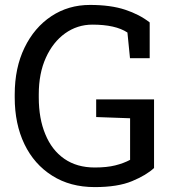

<svg xmlns="http://www.w3.org/2000/svg" viewBox="-20 -741 697 771"><path d="M360.4 10.3Q261.7 10.3 189.5 -35.6Q117.2 -81.1 78.1 -162.1Q39.1 -243.2 39.1 -349.6V-361.3Q39.1 -468.8 78.6 -549.8Q117.7 -630.4 186 -675.8Q254.4 -721.2 341.3 -721.2Q424.3 -721.2 482.2 -702.1Q540 -683.1 581.1 -650.9V-507.3H502L491.7 -610.4Q443.8 -642.1 351.1 -642.1Q290.5 -642.1 241.2 -606.9Q192.4 -571.8 164.1 -509Q135.7 -446.3 135.7 -362.3V-349.6Q135.7 -264.6 162.1 -201.7Q188 -138.2 238.3 -103.3Q288.6 -68.4 360.4 -68.4Q409.2 -68.4 442.9 -76.9Q476.6 -85.4 502.4 -99.1V-266.1L366.2 -271V-341.8H598.6V-66.4Q567.9 -37.6 510.5 -13.7Q453.1 10.3 360.4 10.3Z"/></svg>

Font: Suwannaphum
Style: Regular
Weight: 400
Designer: Danh Hong
Version: Version 8.002; ttfautohint (v1.8.3)